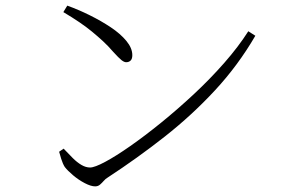

<svg xmlns="http://www.w3.org/2000/svg" viewBox="-20 -694 1040 682"><path d="M318 -32Q303 -32 281 -43.5Q259 -55 239.5 -71.5Q220 -88 210 -101Q203 -112 197.5 -129.5Q192 -147 190 -155L206 -166Q223 -148 238.5 -132.5Q254 -117 269.5 -108Q285 -99 300 -99Q316 -99 353.5 -119Q391 -139 442.5 -175Q494 -211 552 -258Q610 -305 668 -359Q726 -413 776.5 -470.5Q827 -528 862 -583L887 -567Q826 -462 744 -373.5Q662 -285 565.5 -209Q469 -133 362 -63Q355 -59 348.5 -51.5Q342 -44 335 -38Q328 -32 318 -32ZM428 -473Q421 -473 411.5 -480.5Q402 -488 382 -510Q364 -531 345.5 -548Q327 -565 307 -581.5Q287 -598 262 -615Q237 -632 205 -651L219 -674Q258 -660 298.5 -640Q339 -620 373.5 -597Q408 -574 429 -548.5Q450 -523 450 -498Q450 -485 444 -479Q438 -473 428 -473Z"/></svg>

Font: Noto Serif SC ExtraLight ExtraLight
Style: Regular
Weight: 250
Version: Version 2.002-H1;hotconv 1.1.0;makeotfexe 2.6.0